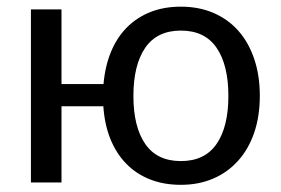

<svg xmlns="http://www.w3.org/2000/svg" viewBox="-20 -534 822 562"><path d="M509.5 -62.5Q579.5 -62.5 614 -112.8Q648.5 -163 648.5 -253Q648.5 -343.5 614 -394Q579.5 -444.5 509.5 -444.5Q439.5 -444.5 405 -394Q370.5 -343.5 370.5 -253Q370.5 -163 405 -112.8Q439.5 -62.5 509.5 -62.5ZM283 -288Q287.5 -340 304.8 -382Q322 -424 351.2 -453.5Q380.5 -483 420.2 -498.8Q460 -514.5 509.5 -514.5Q562.5 -514.5 605.2 -496Q648 -477.5 678 -443.5Q708 -409.5 724.2 -361.2Q740.5 -313 740.5 -253.5Q740.5 -193.5 724 -145.5Q707.5 -97.5 677 -63.5Q646.5 -29.5 604 -11.2Q561.5 7 509.5 7Q459 7 418.8 -9Q378.5 -25 349.5 -54.8Q320.5 -84.5 303.2 -127Q286 -169.5 282.5 -223H160V0H70.5V-506.5H160V-288Z"/></svg>

Font: Lato 2
Style: Regular
Weight: 400
Designer: Lukasz Dziedzic with Adam Twardoch and Botio Nikoltchev
Foundry: tyPoland Lukasz Dziedzic
Version: Version 2.015; 2015-08-06; http://www.latofonts.com/